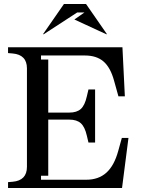

<svg xmlns="http://www.w3.org/2000/svg" viewBox="-20 -935 700 955"><path d="M220 -61H184V-41H409Q470 -41 509 -76Q548 -111 568 -184L586 -249H619L587 0H20V-29L43 -31Q78 -34 96 -52.5Q114 -71 114 -105V-595Q114 -629 96 -647.5Q78 -666 43 -669L20 -671V-700H589L601 -456H569L547 -535Q529 -600 494.5 -629.5Q460 -659 402 -659H184V-639H220V-375H325Q362 -375 382 -393Q402 -411 412 -456L420 -490H453V-226H420L412 -260Q402 -304 382 -322Q362 -340 325 -340H220ZM198 -765H194L298 -915H408L512 -765H508L350 -838L400 -873H364Z"/></svg>

Font: Redaction
Style: Regular
Weight: 400
Designer: Jeremy Mickel / Forest Young
Foundry: MCKL
Version: Version 2.001; Redaction